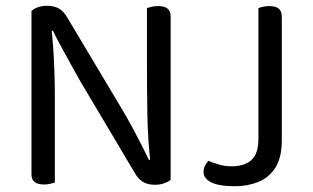

<svg xmlns="http://www.w3.org/2000/svg" viewBox="-20 -634 1085 665"><path d="M89 -539 157 -545Q161 -514 164 -472Q167 -430 168.5 -385.5Q170 -341 170 -301V-2Q165 0 154.5 2.5Q144 5 133 5Q111 5 100 -3.5Q89 -12 89 -31ZM571 -69 502 -63Q492 -147 490.5 -234.5Q489 -322 489 -404V-606Q495 -608 505 -610.5Q515 -613 527 -613Q549 -613 560 -604.5Q571 -596 571 -577ZM571 -99V-103V-11Q562 -4 548 1Q534 6 517 6Q493 6 476 -3.5Q459 -13 445 -38L255 -358Q240 -385 222 -417.5Q204 -450 188 -479.5Q172 -509 163 -528L89 -509V-596Q97 -604 111.5 -609Q126 -614 143 -614Q167 -614 184 -604.5Q201 -595 215 -570L406 -250Q422 -223 439.5 -190.5Q457 -158 472 -128.5Q487 -99 496 -80ZM875 -289H956V-148Q956 -88 933.5 -53Q911 -18 874 -3.5Q837 11 794 11Q738 11 711.5 -2.5Q685 -16 685 -38Q685 -52 691 -62Q697 -72 702 -77Q717 -70 738.5 -64Q760 -58 782 -58Q827 -58 851 -80Q875 -102 875 -152ZM956 -265H875V-606Q880 -608 890.5 -610.5Q901 -613 912 -613Q934 -613 945 -604.5Q956 -596 956 -576Z"/></svg>

Font: Baloo Bhaina 2
Style: Regular
Weight: 400
Designer: Yesha Goshar, Manish Minz, Shuchita Grover and Ek Type
Foundry: Ek Type
Version: Version 1.700